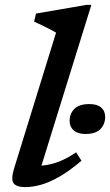

<svg xmlns="http://www.w3.org/2000/svg" viewBox="-20 -755 450 786"><path d="M209.5 -621.5Q200.5 -627 184.8 -635Q169 -643 151.5 -651.5Q134 -660 119.5 -666.5L127.5 -699.5L333.5 -735H354L138.5 -41L116.5 -77Q142.5 -75 170.8 -79.5Q199 -84 229.5 -96.8Q260 -109.5 291.5 -131.5L313.5 -97Q263.5 -54.5 222 -31Q180.5 -7.5 146.2 1.8Q112 11 83.5 11Q46.5 11 35.2 -5.5Q24 -22 38.5 -68ZM330 -206.5Q299 -206.5 282 -221Q265 -235.5 265 -260Q265 -290 284.8 -309.5Q304.5 -329 346 -329Q377.5 -329 394 -315Q410.5 -301 410.5 -276.5Q410.5 -246.5 391 -226.5Q371.5 -206.5 330 -206.5Z"/></svg>

Font: Newsreader 9pt Medium
Style: Italic
Weight: 500
Italic angle: -17°
Designer: Hugues Gentile
Foundry: Production Type
Version: Version 1.003